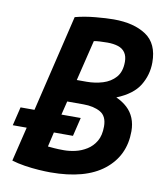

<svg xmlns="http://www.w3.org/2000/svg" viewBox="-80 -767 721 842"><g transform="rotate(10 280.0 -346.5)"><path d="M201 8Q180 8 149 6Q118 4 86 -1Q54 -6 28 -14L65 -167H3L23 -250H85L188 -681Q229 -692 278 -696.5Q327 -701 359 -701Q449 -701 503.5 -664.5Q558 -628 558 -544Q558 -489 529.5 -442Q501 -395 429 -366Q458 -353 478.5 -334Q499 -315 509.5 -289Q520 -263 520 -231Q520 -122 438 -57Q356 8 201 8ZM243 -98Q267 -98 293.5 -104Q320 -110 344 -125Q368 -140 383 -165.5Q398 -191 398 -231Q398 -277 368 -294Q338 -311 292 -311H220L205 -250H291L271 -167H186L171 -102Q182 -101 199 -99.5Q216 -98 243 -98ZM245 -411H289Q326 -411 360.5 -421.5Q395 -432 417 -457Q439 -482 439 -526Q439 -551 428 -567Q417 -583 396.5 -589.5Q376 -596 349 -596Q331 -596 314.5 -595Q298 -594 289 -592Z"/></g></svg>

Font: Ubuntu Sans Mono SemiBold
Style: Italic
Weight: 600
Italic angle: -13.5°
Monospace: yes
Designer: Dalton Maag Ltd
Foundry: Dalton Maag Ltd
Version: Version 1.006